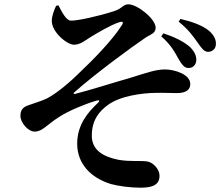

<svg xmlns="http://www.w3.org/2000/svg" viewBox="-20 -809 1040 893"><path d="M811 -534C825 -510 837 -493 855 -493C876 -491 892 -507 893 -528C894 -549 885 -569 864 -590C835 -616 789 -638 740 -654L730 -640C778 -598 793 -565 811 -534ZM899 -611C917 -586 928 -569 946 -568C966 -567 983 -581 984 -601C986 -627 974 -646 952 -666C922 -691 871 -709 819 -721L811 -708C859 -670 882 -635 899 -611ZM309 -713C339 -712 436 -733 510 -757C548 -769 553 -789 577 -789C619 -789 704 -721 704 -680C704 -654 679 -648 660 -636C582 -583 422 -465 325 -379C320 -374 322 -371 328 -372C393 -388 515 -427 583 -446C655 -468 702 -486 747 -486C793 -486 865 -463 865 -418C865 -392 846 -376 802 -376C777 -376 740 -378 702 -377C643 -376 541 -364 482 -321C442 -292 407 -251 407 -178C407 -113 456 -81 530 -66C585 -56 635 -63 665 -58C692 -54 722 -22 722 8C722 50 691 64 634 64C584 64 529 56 496 47C405 19 339 -45 339 -141C339 -230 391 -289 434 -329C446 -340 444 -345 429 -341C371 -324 299 -293 258 -267C196 -228 178 -197 141 -197C110 -197 75 -239 75 -270C75 -294 84 -309 108 -318C132 -327 174 -339 200 -352C245 -376 303 -424 359 -480C406 -524 502 -621 544 -688C558 -707 552 -712 530 -704C494 -692 435 -657 402 -637C373 -619 353 -601 324 -601C292 -601 219 -660 221 -714C221 -733 232 -764 241 -782L252 -784C267 -755 287 -714 309 -713Z"/></svg>

Font: Noto Serif KR
Style: Bold
Weight: 700
Designer: Ryoko NISHIZUKA 西塚涼子 (kana & ideographs); Frank Grießhammer (Latin, Greek & Cyrillic); Wenlong ZHANG 张文龙 (bopomofo); San
Foundry: Adobe
Version: Version 2.001;hotconv 1.1.0;makeotfexe 2.6.0